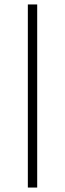

<svg xmlns="http://www.w3.org/2000/svg" viewBox="-20 -766 292 862"><path d="M105 -746H147V76H105Z"/></svg>

Font: Bellota Light
Style: Regular
Weight: 300
Designer: Kemie Guaida
Foundry: Kemie Guaida
Version: Version 4.001